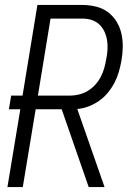

<svg xmlns="http://www.w3.org/2000/svg" viewBox="-20 -755 540 775"><path d="M10 0 62 -314H16L25 -369H71L131 -735H312Q340 -735 367 -728.5Q394 -722 415 -706.5Q436 -691 450 -668.5Q464 -646 470 -619.5Q476 -593 475.5 -565Q475 -537 470 -509Q466 -487 459.5 -464.5Q453 -442 442 -421Q431 -400 415.5 -381Q400 -362 380 -348Q360 -334 337.5 -325.5Q315 -317 292 -315L402 0H338L296 -121L229 -314H124L72 0ZM133 -369H262Q280 -369 298.5 -373.5Q317 -378 334 -388Q351 -398 364.5 -413Q378 -428 387 -445.5Q396 -463 401 -481Q406 -499 409 -518Q413 -537 414 -556Q415 -575 412 -593.5Q409 -612 401 -628.5Q393 -645 380 -657Q367 -669 349.5 -674.5Q332 -680 312 -680H184Z"/></svg>

Font: Iosevka SS18 Light
Style: Italic
Weight: 300
Italic angle: -9°
Monospace: yes
Designer: Belleve Invis
Foundry: Belleve Invis
Version: Version 25.1.1; ttfautohint (v1.8.4)